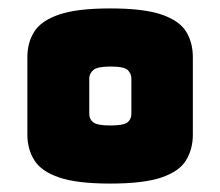

<svg xmlns="http://www.w3.org/2000/svg" viewBox="-20 -745 523 456"><path d="M438 -425Q438 -391 422 -364.5Q406 -338 363.5 -323.5Q321 -309 242 -309Q163 -309 120.5 -323.5Q78 -338 61.5 -364.5Q45 -391 45 -425V-609Q45 -644 61.5 -670Q78 -696 120.5 -710.5Q163 -725 242 -725Q321 -725 363.5 -710.5Q406 -696 422 -670Q438 -644 438 -609ZM192 -474Q192 -462 201.5 -454.5Q211 -447 242 -447Q274 -447 283 -454.5Q292 -462 292 -474V-559Q292 -570 283.5 -578.5Q275 -587 242 -587Q211 -587 201.5 -578.5Q192 -570 192 -559Z"/></svg>

Font: Bungee Spice
Style: Regular
Weight: 400
Designer: David Jonathan Ross
Foundry: David Jonathan Ross
Version: Version 2.000